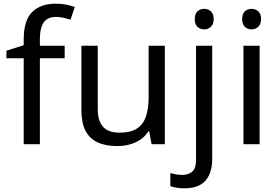

<svg xmlns="http://www.w3.org/2000/svg" viewBox="-20 -785 1518 1045"><path d="M332 -468H197V0H109V-468H15V-509L109 -539V-570Q109 -674 155 -719.5Q201 -765 283 -765Q315 -765 341.5 -759.5Q368 -754 387 -747L364 -678Q348 -683 327 -688Q306 -693 284 -693Q240 -693 218.5 -663.5Q197 -634 197 -571V-536H332Z M877 -536V0H805L792 -71H788Q771 -43 744 -25Q717 -7 685 1.5Q653 10 618 10Q554 10 510.5 -10.5Q467 -31 445 -74Q423 -117 423 -185V-536H512V-191Q512 -127 541 -95Q570 -63 631 -63Q691 -63 725.5 -85.5Q760 -108 774.5 -151.5Q789 -195 789 -257V-536Z M984 240Q959 240 940 236.5Q921 233 907 228V157Q922 161 938 164Q954 167 973 167Q1005 167 1026 149.5Q1047 132 1047 83V-536H1135V80Q1135 130 1119 166Q1103 202 1070 221Q1037 240 984 240ZM1040 -681Q1040 -710 1055 -723.5Q1070 -737 1092 -737Q1112 -737 1127.5 -723.5Q1143 -710 1143 -681Q1143 -653 1127.5 -639Q1112 -625 1092 -625Q1070 -625 1055 -639Q1040 -653 1040 -681Z M1393 -536V0H1305V-536ZM1350 -737Q1370 -737 1385.5 -723.5Q1401 -710 1401 -681Q1401 -653 1385.5 -639Q1370 -625 1350 -625Q1328 -625 1313 -639Q1298 -653 1298 -681Q1298 -710 1313 -723.5Q1328 -737 1350 -737Z"/></svg>

Font: Noto Sans Lao UI
Style: Regular
Weight: 400
Designer: Monotype Design Team
Foundry: Monotype Imaging Inc.
Version: Version 2.000